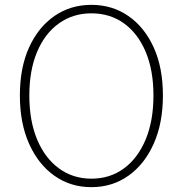

<svg xmlns="http://www.w3.org/2000/svg" viewBox="-20 -759 754 792"><path d="M357 13Q271 13 204.5 -34Q138 -81 100 -166Q62 -251 62 -365Q62 -480 100 -563.5Q138 -647 204.5 -693Q271 -739 357 -739Q443 -739 509.5 -693Q576 -647 614 -563.5Q652 -480 652 -365Q652 -251 614 -166Q576 -81 509.5 -34Q443 13 357 13ZM357 -22Q434 -22 491.5 -64.5Q549 -107 581 -184Q613 -261 613 -365Q613 -469 581 -545Q549 -621 491.5 -662.5Q434 -704 357 -704Q281 -704 223 -662.5Q165 -621 133 -545Q101 -469 101 -365Q101 -261 133 -184Q165 -107 223 -64.5Q281 -22 357 -22Z"/></svg>

Font: Noto Sans TC
Style: Regular
Weight: 100
Designer: Ryoko NISHIZUKA 西塚涼子 (kana, bopomofo & ideographs); Paul D. Hunt (Latin, Greek & Cyrillic); Sandoll Communications 산돌커뮤니
Foundry: Adobe
Version: Version 2.004;hotconv 1.0.118;makeotfexe 2.5.65603